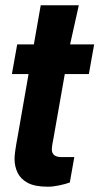

<svg xmlns="http://www.w3.org/2000/svg" viewBox="-20 -694 376 726"><path d="M161 12Q112 12 85 -2.5Q58 -17 46.5 -41Q35 -65 35 -93Q35 -104 37.5 -123Q40 -142 48 -185L88 -414H25L45 -526H108L134 -674H278L245 -526H336L316 -414H225L182 -170Q180 -162 178 -148.5Q176 -135 176 -129Q176 -100 213 -100H261L244 -4Q228 2 204 7Q180 12 161 12Z"/></svg>

Font: Archivo VF Beta
Style: Italic
Weight: 400
Italic angle: -10°
Designer: Hector Gatti
Foundry: Omnibus-Type
Version: Version 1.002